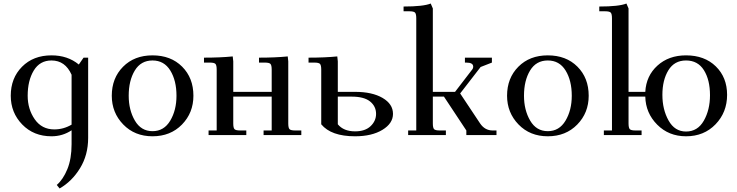

<svg xmlns="http://www.w3.org/2000/svg" viewBox="-20 -766 4182 1089"><path d="M41 -223Q41 -323 105 -387.5Q169 -452 272 -452Q364 -452 427 -400L454 -439H480V16Q480 113 434 188Q388 263 318 303L302 283Q338 252 362 193.5Q386 135 386 52V-27Q335 7 272 7Q171 7 106 -60Q41 -127 41 -223ZM137 -223Q137 -147 177 -89.5Q217 -32 288 -32Q340 -32 386 -59V-342Q350 -423 272 -423Q206 -423 171.5 -366Q137 -309 137 -223Z M614 -223Q614 -323 678 -387.5Q742 -452 845 -452Q949 -452 1013 -388Q1077 -324 1077 -223Q1077 -126 1012 -59.5Q947 7 845 7Q744 7 679 -60Q614 -127 614 -223ZM710 -223Q710 -142 745 -82Q780 -22 845 -22Q910 -22 945.5 -81.5Q981 -141 981 -223Q981 -309 946 -366Q911 -423 845 -423Q779 -423 744.5 -366Q710 -309 710 -223Z M1137 -411V-439Q1230 -439 1300 -446L1303 -418V-245H1521V-371Q1521 -396 1514 -403.5Q1507 -411 1482 -411H1449V-439Q1542 -439 1612 -446L1615 -418V-66Q1615 -41 1622 -33.5Q1629 -26 1654 -26H1689V0H1475V-26H1521V-218H1303V-66Q1303 -41 1310 -33.5Q1317 -26 1342 -26H1377V0H1163V-26H1209V-371Q1209 -396 1202 -403.5Q1195 -411 1170 -411Z M1730 -411V-439Q1823 -439 1893 -446L1896 -418V-245H1994Q2091 -245 2150 -210.5Q2209 -176 2209 -120Q2209 -66 2149 -29.5Q2089 7 1994 7Q1858 7 1802 -61V-371Q1802 -396 1795 -403.5Q1788 -411 1763 -411ZM1896 -61Q1929 -21 1994 -21Q2051 -21 2082 -50.5Q2113 -80 2113 -120Q2113 -163 2079 -190.5Q2045 -218 1974 -218H1896Z M2269 -702V-729Q2381 -729 2423 -746L2435 -718V-245H2561L2657 -370Q2664 -378 2664 -388Q2664 -411 2625 -411H2617V-439H2770V-411L2706 -386L2590 -236L2703 -66Q2730 -26 2774 -26H2796V0H2625V-26L2498 -218H2435V-66Q2435 -41 2442 -33.5Q2449 -26 2474 -26H2509V0H2295V-26H2341V-662Q2341 -687 2334 -694.5Q2327 -702 2302 -702Z M2856 -223Q2856 -323 2920 -387.5Q2984 -452 3087 -452Q3191 -452 3255 -388Q3319 -324 3319 -223Q3319 -126 3254 -59.5Q3189 7 3087 7Q2986 7 2921 -60Q2856 -127 2856 -223ZM2952 -223Q2952 -142 2987 -82Q3022 -22 3087 -22Q3152 -22 3187.5 -81.5Q3223 -141 3223 -223Q3223 -309 3188 -366Q3153 -423 3087 -423Q3021 -423 2986.5 -366Q2952 -309 2952 -223Z M3379 -702V-729Q3491 -729 3533 -746L3545 -718V-245H3640Q3645 -336 3709 -394Q3773 -452 3871 -452Q3976 -452 4040 -389.5Q4104 -327 4104 -228Q4104 -129 4038.5 -61Q3973 7 3871 7Q3773 7 3707.5 -59Q3642 -125 3640 -218H3545V-66Q3545 -41 3552 -33.5Q3559 -26 3584 -26H3619V0H3405V-26H3451V-662Q3451 -687 3444 -694.5Q3437 -702 3412 -702ZM3737 -228Q3737 -145 3772 -82.5Q3807 -20 3871 -20Q3937 -20 3972 -81.5Q4007 -143 4007 -226Q4007 -313 3972.5 -368Q3938 -423 3871 -423Q3805 -423 3771 -367.5Q3737 -312 3737 -228Z"/></svg>

Font: Dihjauti
Style: Bold
Weight: 700
Designer: T. Christopher White
Version: Version 3.0.0